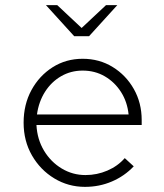

<svg xmlns="http://www.w3.org/2000/svg" viewBox="-20 -718 640 748"><path d="M311 10Q246 10 191.5 -23Q137 -56 104.5 -112.5Q72 -169 72 -240Q72 -311 102.5 -367Q133 -423 185 -456Q237 -489 302 -489Q367 -489 419 -457Q471 -425 501.5 -371Q532 -317 532 -250V-231H122Q125 -175 151.5 -131Q178 -87 220.5 -61.5Q263 -36 313 -36Q358 -36 398.5 -53.5Q439 -71 466 -102L501 -70Q465 -32 416 -11Q367 10 311 10ZM124 -272H481Q476 -321 451.5 -359.5Q427 -398 388.5 -420.5Q350 -443 302 -443Q256 -443 218 -421Q180 -399 155.5 -360.5Q131 -322 124 -272ZM269 -577 159 -698H203L298 -609L393 -698H437L327 -577Z"/></svg>

Font: Red Hat Mono
Style: Regular
Weight: 300
Monospace: yes
Designer: Pentagram, MCKL
Foundry: Pentagram, MCKL
Version: Version 1.023